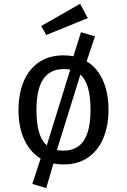

<svg xmlns="http://www.w3.org/2000/svg" viewBox="-20 -837 655 991"><path d="M308.7 -551.3Q334.9 -551.3 359 -546.7L397.9 -670.8L470.3 -649.7L427.2 -520.5Q481.5 -487.7 510.8 -423.1Q540 -358.5 540 -270.3Q540 -187.7 513.3 -124.1Q486.7 -60.5 434.9 -24.4Q383.1 11.8 307.7 11.8Q280.5 11.8 255.9 6.7L218.5 133.8L146.7 112.3L189.7 -18.5Q134.9 -51.8 105.1 -116.7Q75.4 -181.5 75.4 -269.2Q75.4 -352.3 102.1 -416.2Q128.7 -480 180.8 -515.6Q232.8 -551.3 308.7 -551.3ZM308.7 -480.5Q239 -480.5 203.6 -429Q168.2 -377.4 168.2 -269.2Q168.2 -199 181.5 -154.4Q194.9 -109.7 221.5 -86.7L342.6 -477.4Q327.2 -480.5 308.7 -480.5ZM447.2 -270.3Q447.2 -340.5 433.8 -385.1Q420.5 -429.7 394.9 -452.3L273.8 -62.6Q289.2 -59.5 307.7 -59.5Q377.4 -59.5 412.3 -111Q447.2 -162.6 447.2 -270.3ZM393.3 -817.4 433.3 -743.6 219 -656.4 192.3 -702.6Z"/></svg>

Font: FiraCode Nerd Font
Style: Regular
Weight: 400
Designer: Carrois Corporate, Edenspiekermann AG, Nikita Prokopov
Foundry: Carrois Corporate, Edenspiekermann AG, Nikita Prokopov
Version: Version 6.002;Nerd Fonts 2.2.2